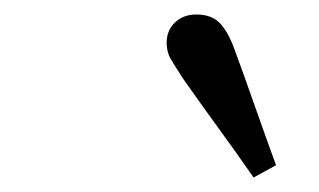

<svg xmlns="http://www.w3.org/2000/svg" viewBox="-20 -787 440 265"><path d="M361 -559 330 -542Q305 -578 282 -609.5Q259 -641 233 -678Q222 -695 216 -705Q210 -715 210 -728Q210 -745 221.5 -756Q233 -767 251 -767Q272 -767 283.5 -755Q295 -743 304 -718Q319 -677 332.5 -638.5Q346 -600 361 -559Z"/></svg>

Font: Source Serif 4 SmText
Style: Italic
Weight: 400
Italic angle: -12°
Designer: Frank Grießhammer
Foundry: Adobe
Version: Version 4.005;hotconv 1.1.0;makeotfexe 2.6.0